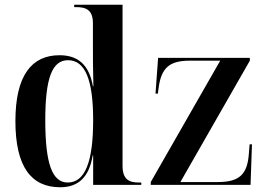

<svg xmlns="http://www.w3.org/2000/svg" viewBox="-20 -780 1118 810"><path d="M234 10C311 10 356 -33 371 -124H373V0H576V-10H566C524 -10 497 -23 497 -81V-760H293V-750H301C342 -750 372 -739 372 -682V-580C372 -544 372 -487 374 -416H372C356 -506 310 -547 231 -547C113 -547 45 -461 45 -269C45 -76 112 10 234 10ZM616 0H1037L1043 -171H1033L1030 -133C1024 -44 990 -12 899 -12H741L1034 -524V-536H647L636 -385H646L649 -408C660 -493 694 -524 780 -524H909L616 -12ZM266 -10C201 -10 171 -87 171 -273C171 -453 201 -526 267 -526C341 -526 373 -439 373 -273C373 -98 339 -10 266 -10Z"/></svg>

Font: Noto Serif Display SemiCondensed SemiBold
Style: Regular
Weight: 600
Width: 4
Designer: Monotype Design Team
Foundry: Monotype Imaging Inc.
Version: Version 2.009